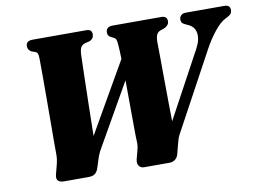

<svg xmlns="http://www.w3.org/2000/svg" viewBox="-76 -814 1255 927"><g transform="rotate(-10 552.0 -350.0)"><path d="M855 -671Q855 -683.5 863.2 -691.8Q871.5 -700 887 -700H1076.5Q1104 -700 1104 -674.5Q1104 -655.5 1083.5 -645.5L1069.5 -638Q1045.5 -626.5 1016.5 -590.5Q987.5 -554.5 963.5 -510.5L757.5 -130Q750 -117 746.2 -104.5Q742.5 -92 737.5 -72.5L728.5 -38Q724.5 -19.5 712.5 -9.8Q700.5 0 684 0H559Q542.5 0 534 -12.5Q525.5 -25 530.5 -44.5L539.5 -78Q542.5 -88.5 544.5 -99Q546.5 -109.5 546.5 -120Q545 -148 544.8 -198.2Q544.5 -248.5 544.2 -309.2Q544 -370 543.5 -429L371 -126.5Q362 -111 357 -99Q352 -87 346.5 -69L336 -36.5Q330.5 -18.5 319.5 -9.2Q308.5 0 286 0H168Q123.5 0 134 -39.5L147 -89.5Q149.5 -99 151 -110.5Q152.5 -122 152.5 -136.5Q152 -154 152.2 -196Q152.5 -238 152.8 -293.2Q153 -348.5 153.2 -406.8Q153.5 -465 153.5 -516Q153.5 -567 153 -599.5Q153 -615 150.8 -625.2Q148.5 -635.5 138 -639.5L122 -644.5Q103 -654.5 103 -673Q103 -700 136 -700H398Q414.5 -700 420.5 -693.2Q426.5 -686.5 426.5 -675.5Q426.5 -654.5 406 -645L381.5 -639Q366.5 -634 360.8 -622.2Q355 -610.5 354 -586.5Q353 -558.5 351.5 -496.5Q350 -434.5 348.2 -354.2Q346.5 -274 345 -191L542 -534Q541.5 -554.5 540.8 -571.8Q540 -589 539 -601.5Q538 -619.5 534.8 -628.8Q531.5 -638 520.5 -642L510.5 -647Q495 -655 495 -670.5Q495 -700 528 -700H767.5Q795 -700 795 -674.5Q795 -655.5 772.5 -644L753 -637.5Q738 -632 732.2 -618.8Q726.5 -605.5 727 -579.5Q727.5 -559 727.8 -516Q728 -473 728.5 -417.5Q729 -362 729.5 -303.8Q730 -245.5 731 -195L906.5 -519.5Q929 -561 924 -593.8Q919 -626.5 885 -640.5L868.5 -648.5Q855 -655.5 855 -671Z"/></g></svg>

Font: Fraunces 144pt Soft Black
Style: Italic
Weight: 900
Italic angle: -16°
Version: Version 1.000;[b76b70a41]